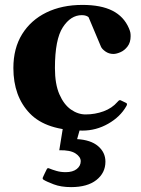

<svg xmlns="http://www.w3.org/2000/svg" viewBox="-20 -515 571 778"><path d="M314 14.2Q168 14.2 101.1 -55.2Q34.2 -124.5 34.2 -239.3Q34.2 -319.3 69.6 -376.5Q105 -433.6 168 -464.4Q231 -495.1 314 -495.1Q389.2 -495.1 435.5 -471.7Q481.9 -448.2 502.4 -400.4Q506.8 -390.1 508.1 -383.5Q509.3 -377 509.3 -368.7Q509.3 -342.8 496.8 -326.7Q484.4 -310.5 468 -303.5Q451.7 -296.4 439.5 -296.4Q421.4 -296.4 407.2 -306.4Q393.1 -316.4 389.2 -325.7L338.9 -445.3Q335.4 -448.7 328.4 -451.2Q321.3 -453.6 311.5 -453.6Q266.6 -453.6 234.6 -404.5Q202.6 -355.5 202.6 -239.3Q202.6 -174.3 220.7 -132.8Q238.8 -91.3 267.3 -71.3Q295.9 -51.3 326.7 -51.3Q365.2 -51.3 399.7 -64Q434.1 -76.7 455.6 -101.6Q458 -104 460.7 -106.9Q463.4 -109.9 468.3 -108.9L489.7 -98.6Q494.6 -96.7 494.6 -92.8Q494.6 -90.8 493.9 -88.9Q493.2 -86.9 491.7 -84.5Q467.3 -41.5 418.5 -13.7Q369.6 14.2 314 14.2ZM268.1 243.2Q227.1 243.2 197.5 231.9Q168 220.7 156.7 213.4Q150.9 210 153.8 203.6Q155.8 199.2 160.9 188.2Q166 177.2 169.4 170.9Q172.4 164.6 178.2 167Q192.4 172.9 209.2 177.7Q226.1 182.6 246.1 182.6Q274.9 182.6 291 169.9Q307.1 157.2 307.1 138.2Q307.1 120.6 285.9 106.7Q264.6 92.8 220.2 93.8L236.8 -8.8H308.6L292.5 48.8Q347.7 51.8 377.4 77.1Q407.2 102.5 407.2 140.1Q407.2 185.5 370.6 214.4Q334 243.2 268.1 243.2Z"/></svg>

Font: Gelasio
Style: Bold
Weight: 700
Designer: Eben Sorkin
Foundry: Eben Sorkin
Version: Version 1.008